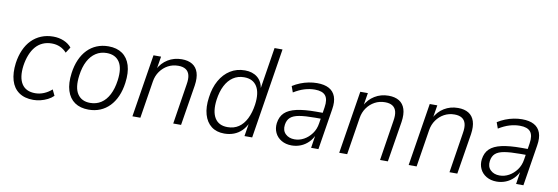

<svg xmlns="http://www.w3.org/2000/svg" viewBox="-53 -1085 4279 1473"><g transform="rotate(10 2086.0 -348.5)"><path d="M235 8Q167 8 123 -23Q79 -54 62 -111.5Q45 -169 55 -247Q63 -304 83.5 -350.5Q104 -397 136 -429.5Q168 -462 210.5 -479.5Q253 -497 304 -497Q349 -497 386.5 -481Q424 -465 447 -437L418 -392Q396 -417 366.5 -430Q337 -443 302 -443Q263 -443 231.5 -429Q200 -415 177 -388.5Q154 -362 138.5 -323.5Q123 -285 116 -237Q104 -145 136 -95Q168 -45 241 -45Q275 -45 308 -58.5Q341 -72 369 -97L391 -51Q372 -32 346 -19Q320 -6 291.5 1Q263 8 235 8Z M666 8Q601 8 558 -21.5Q515 -51 497 -108Q479 -165 490 -246Q498 -305 518.5 -351.5Q539 -398 570.5 -430.5Q602 -463 643.5 -480Q685 -497 734 -497Q799 -497 842 -467Q885 -437 902.5 -380.5Q920 -324 909 -243Q901 -184 880.5 -137.5Q860 -91 828.5 -58.5Q797 -26 756 -9Q715 8 666 8ZM669 -45Q717 -45 754 -69Q791 -93 815 -139.5Q839 -186 848 -252Q861 -348 829 -396Q797 -444 729 -444Q682 -444 645 -420Q608 -396 584 -350.5Q560 -305 551 -238Q538 -142 570 -93.5Q602 -45 669 -45Z M1007 0 1085 -489H1144L1127 -385H1122Q1149 -438 1197 -467.5Q1245 -497 1305 -497Q1355 -497 1387.5 -477Q1420 -457 1433 -417Q1446 -377 1437 -316L1386 0H1325L1374 -312Q1382 -358 1374.5 -386.5Q1367 -415 1345 -429Q1323 -443 1287 -443Q1243 -443 1207 -423.5Q1171 -404 1146.5 -369.5Q1122 -335 1115 -290L1069 0Z M1723 8Q1662 8 1622 -23Q1582 -54 1565.5 -111Q1549 -168 1560 -245Q1570 -322 1602 -378.5Q1634 -435 1683.5 -466Q1733 -497 1797 -497Q1856 -497 1894 -466.5Q1932 -436 1941 -377H1938L1990 -705H2052L1940 0H1880L1898 -112H1903Q1886 -72 1859 -45Q1832 -18 1797.5 -5Q1763 8 1723 8ZM1739 -45Q1789 -45 1825.5 -69.5Q1862 -94 1885.5 -141Q1909 -188 1918 -251Q1931 -344 1900 -394Q1869 -444 1800 -444Q1751 -444 1714 -419Q1677 -394 1653.5 -348Q1630 -302 1621 -237Q1609 -145 1639.5 -95Q1670 -45 1739 -45Z M2248 8Q2202 8 2168 -12Q2134 -32 2118 -66Q2102 -100 2107 -141Q2114 -193 2145.5 -223Q2177 -253 2237.5 -266.5Q2298 -280 2390 -280H2451L2444 -233H2390Q2313 -233 2266.5 -225Q2220 -217 2197.5 -196.5Q2175 -176 2170 -139Q2164 -94 2191 -68Q2218 -42 2262 -42Q2300 -42 2334.5 -61Q2369 -80 2394.5 -114.5Q2420 -149 2427 -196L2447 -324Q2457 -387 2433.5 -416Q2410 -445 2351 -445Q2311 -445 2271 -433Q2231 -421 2187 -394L2170 -441Q2198 -459 2229.5 -471.5Q2261 -484 2294 -490.5Q2327 -497 2359 -497Q2416 -497 2452 -477.5Q2488 -458 2502.5 -418.5Q2517 -379 2507 -319L2456 0H2399L2416 -111H2421Q2405 -72 2378.5 -45.5Q2352 -19 2318.5 -5.5Q2285 8 2248 8Z M2618 0 2696 -489H2755L2738 -385H2733Q2760 -438 2808 -467.5Q2856 -497 2916 -497Q2966 -497 2998.5 -477Q3031 -457 3044 -417Q3057 -377 3048 -316L2997 0H2936L2985 -312Q2993 -358 2985.5 -386.5Q2978 -415 2956 -429Q2934 -443 2898 -443Q2854 -443 2818 -423.5Q2782 -404 2757.5 -369.5Q2733 -335 2726 -290L2680 0Z M3159 0 3237 -489H3296L3279 -385H3274Q3301 -438 3349 -467.5Q3397 -497 3457 -497Q3507 -497 3539.5 -477Q3572 -457 3585 -417Q3598 -377 3589 -316L3538 0H3477L3526 -312Q3534 -358 3526.5 -386.5Q3519 -415 3497 -429Q3475 -443 3439 -443Q3395 -443 3359 -423.5Q3323 -404 3298.5 -369.5Q3274 -335 3267 -290L3221 0Z M3845 8Q3799 8 3765 -12Q3731 -32 3715 -66Q3699 -100 3704 -141Q3711 -193 3742.5 -223Q3774 -253 3834.5 -266.5Q3895 -280 3987 -280H4048L4041 -233H3987Q3910 -233 3863.5 -225Q3817 -217 3794.5 -196.5Q3772 -176 3767 -139Q3761 -94 3788 -68Q3815 -42 3859 -42Q3897 -42 3931.5 -61Q3966 -80 3991.5 -114.5Q4017 -149 4024 -196L4044 -324Q4054 -387 4030.5 -416Q4007 -445 3948 -445Q3908 -445 3868 -433Q3828 -421 3784 -394L3767 -441Q3795 -459 3826.5 -471.5Q3858 -484 3891 -490.5Q3924 -497 3956 -497Q4013 -497 4049 -477.5Q4085 -458 4099.5 -418.5Q4114 -379 4104 -319L4053 0H3996L4013 -111H4018Q4002 -72 3975.5 -45.5Q3949 -19 3915.5 -5.5Q3882 8 3845 8Z"/></g></svg>

Font: Nunito Sans 10pt SemiCondensed Light
Style: Italic
Weight: 300
Width: 4
Italic angle: -9°
Designer: Vernon Adams
Foundry: Vernon Adams
Version: Version 3.101;gftools[0.9.27]